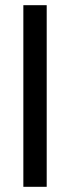

<svg xmlns="http://www.w3.org/2000/svg" viewBox="-20 -720 270 740"><path d="M70 -700H160V0H70Z"/></svg>

Font: Cuprum
Style: Regular
Weight: 400
Designer: Jovanny Lemonad
Foundry: Jovanny Lemonad
Version: Version 1.002